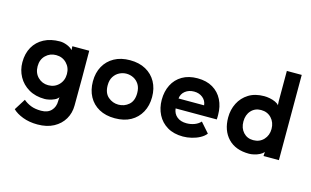

<svg xmlns="http://www.w3.org/2000/svg" viewBox="-109 -1047 2585 1595"><g transform="rotate(15 1183.5 -250.0)"><path d="M42 -235Q42 -310 73.5 -365.5Q105 -421 163 -451.5Q221 -482 300 -482Q328 -482 359.5 -470Q391 -458 411 -437L409 -461V-470H554Q554 -396 554.5 -340.5Q555 -285 555 -235Q555 -185 554.5 -129.5Q554 -74 554 0Q554 66 523 118.5Q492 171 434.5 202Q377 233 296 233Q225 233 169 211.5Q113 190 82 159L143 62Q171 86 207.5 100.5Q244 115 296 115Q352 115 382.5 83Q413 51 413 0V-8L415 -33Q404 -17 382.5 -7Q361 3 338 8Q315 13 300 13Q220 13 162 -21Q104 -55 73 -111.5Q42 -168 42 -235ZM298 -105Q353 -105 389 -142Q425 -179 425 -235Q425 -290 389 -327Q353 -364 298 -364Q246 -364 209.5 -328.5Q173 -293 173 -235Q173 -177 209.5 -141Q246 -105 298 -105Z M903 17Q824 17 767 -14.5Q710 -46 679.5 -102.5Q649 -159 649 -233Q649 -307 680 -363Q711 -419 768 -450.5Q825 -482 903 -482Q982 -482 1039 -450.5Q1096 -419 1127 -363Q1158 -307 1158 -233Q1158 -159 1127 -102.5Q1096 -46 1039.5 -14.5Q983 17 903 17ZM903 -366Q872 -366 843 -351.5Q814 -337 795 -307.5Q776 -278 776 -233Q776 -166 814.5 -133Q853 -100 903 -100Q954 -100 992 -133Q1030 -166 1030 -233Q1030 -278 1011.5 -307.5Q993 -337 964 -351.5Q935 -366 903 -366Z M1610 -144 1684 -60Q1666 -36 1633.5 -18.5Q1601 -1 1563 8Q1525 17 1489 17Q1410 17 1354.5 -16Q1299 -49 1270 -106Q1241 -163 1241 -233Q1241 -305 1269.5 -361.5Q1298 -418 1352.5 -450Q1407 -482 1484 -482Q1561 -482 1615 -450Q1669 -418 1697.5 -361.5Q1726 -305 1726 -233Q1726 -221 1726 -212.5Q1726 -204 1725 -193H1371Q1376 -148 1407.5 -122.5Q1439 -97 1489 -97Q1525 -97 1557 -109Q1589 -121 1610 -144ZM1373 -279H1593Q1589 -319 1558.5 -343.5Q1528 -368 1484 -368Q1439 -368 1408 -343.5Q1377 -319 1373 -279Z M2057 13Q1940 13 1876 -54.5Q1812 -122 1812 -234Q1812 -301 1840.5 -357.5Q1869 -414 1923.5 -448Q1978 -482 2057 -482Q2079 -482 2105 -477Q2131 -472 2153 -462Q2175 -452 2185 -438L2183 -472V-733H2311V0H2179V-8L2181 -35Q2168 -20 2146 -9Q2124 2 2100 7.5Q2076 13 2057 13ZM2061 -364Q2009 -364 1976 -328Q1943 -292 1943 -234Q1943 -177 1976 -141Q2009 -105 2061 -105Q2116 -105 2150.5 -142Q2185 -179 2185 -234Q2185 -290 2150.5 -327Q2116 -364 2061 -364Z"/></g></svg>

Font: Kreadon
Style: Bold
Weight: 700
Designer: Reiya WATANABE
Foundry: StudioGnu
Version: Version 1.003; ttfautohint (v1.8.4.7-5d5b);gftools[0.9.32]